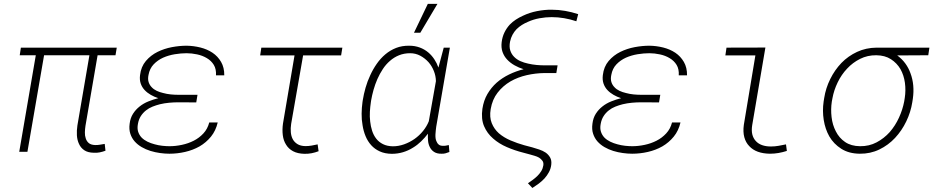

<svg xmlns="http://www.w3.org/2000/svg" viewBox="-20 -770 4735 974"><path d="M565.9 -489.7 572.3 -528.3H85.9L80.1 -489.7H161.6L77.6 0H119.1L203.6 -489.7H433.6L372.6 -133.3Q368.7 -107.9 370.1 -83.5Q371.6 -59.1 380.9 -39.6Q389.6 -20 407.7 -7.8Q425.8 4.4 456.1 4.9Q471.7 5.9 486.1 2.9Q500.5 0 515.1 -5.4L511.2 -40Q499 -38.1 486.6 -35.9Q474.1 -33.7 461.9 -34.2Q440.9 -35.2 430.2 -44.4Q419.4 -53.7 415 -67.9Q410.2 -81.5 410.6 -98.6Q411.1 -115.7 413.6 -131.8L475.1 -489.7Z M637.7 -142.6Q633.8 -113.8 641.1 -91.6Q648.4 -69.3 663.1 -52.7Q678.2 -35.6 699 -23.7Q719.7 -11.7 743.2 -4.4Q767.1 2.9 791.7 6.3Q816.4 9.8 839.4 9.8Q879.4 9.8 918.9 0.7Q958.5 -8.3 992.2 -27.3Q1025.9 -46.9 1050.3 -76.9Q1074.7 -106.9 1084.5 -148.9H1041.5Q1033.2 -116.2 1012 -93.3Q990.7 -70.3 962.9 -56.2Q935.1 -42 902.8 -35.2Q870.6 -28.3 839.8 -28.3Q822.8 -28.3 803 -30.5Q783.2 -32.7 764.2 -38.1Q745.1 -43 728 -51.3Q710.9 -59.6 698.7 -71.8Q686.5 -84.5 680.9 -101.6Q675.3 -118.7 679.7 -141.6Q683.6 -164.1 694.3 -180.9Q705.1 -197.8 720.7 -210Q735.4 -221.7 753.7 -229Q772 -236.3 791.5 -241.2Q814 -246.6 837.9 -248.8Q861.8 -251 883.8 -251L975.6 -250.5L981.9 -289.1H884.3Q866.7 -289.1 846.4 -291Q826.2 -293 807.1 -298.3Q790 -302.2 774.9 -309.3Q759.8 -316.4 749.5 -327.6Q738.8 -338.4 733.9 -353.8Q729 -369.1 733.4 -390.1Q739.3 -422.4 759.5 -443.6Q779.8 -464.8 807.6 -477.5Q835.4 -489.7 866.9 -494.9Q898.4 -500 926.3 -500Q952.6 -500 980 -494.1Q1007.3 -488.3 1029.3 -475.1Q1051.8 -461.9 1064.7 -440.7Q1077.6 -419.4 1075.7 -387.7H1117.7Q1118.2 -427.2 1101.6 -455.8Q1085 -484.4 1058.1 -502.4Q1030.8 -520.5 996.3 -529.1Q961.9 -537.6 926.8 -538.1Q890.6 -538.1 851.8 -530.8Q813 -523.4 779.3 -506.8Q744.6 -489.7 720 -460.7Q695.3 -431.6 690.4 -388.7Q687.5 -365.2 693.8 -346.4Q700.2 -327.6 713.4 -313.5Q726.6 -299.3 744.9 -288.8Q763.2 -278.3 783.2 -272Q757.8 -265.6 732.9 -255.6Q708 -245.6 688.5 -230Q668.5 -214.4 654.8 -192.9Q641.1 -171.4 637.7 -142.6Z M1710.4 -488.8 1716.8 -528.3H1305.7L1299.8 -488.8H1474.1L1415.5 -143.1Q1411.1 -111.8 1414.6 -84.2Q1418 -56.6 1431.2 -36.1Q1443.8 -15.1 1466.6 -2.9Q1489.3 9.3 1523.9 10.3Q1543 10.7 1560.8 7.3Q1578.6 3.9 1596.2 -2.9L1591.3 -37.6Q1576.2 -34.2 1560.8 -31.5Q1545.4 -28.8 1529.3 -28.8Q1504.4 -29.3 1488.8 -39.1Q1473.1 -48.8 1464.8 -64.5Q1457 -79.6 1455.3 -99.6Q1453.6 -119.6 1457 -141.6L1517.6 -488.8Z M2262.2 -528.3H2231L2204.1 -427.2Q2196.3 -449.7 2183.3 -469.2Q2170.4 -488.8 2153.3 -503.4Q2133.8 -520 2109.1 -529.1Q2084.5 -538.1 2056.2 -538.1Q2019.5 -538.6 1989.5 -526.9Q1959.5 -515.1 1935.1 -494.6Q1910.6 -474.1 1891.4 -446.5Q1872.1 -418.9 1858.4 -388.7Q1843.8 -357.9 1834.5 -325.2Q1825.2 -292.5 1820.3 -261.7L1818.8 -251.5Q1814.9 -223.6 1814.5 -193.4Q1814 -163.1 1819.3 -134.3Q1823.7 -105.5 1834.5 -79.3Q1845.2 -53.2 1863.3 -33.2Q1880.9 -13.7 1906.5 -2Q1932.1 9.8 1967.3 10.3Q1997.1 10.3 2024.2 2.2Q2051.3 -5.9 2075.2 -21Q2097.2 -34.2 2116.2 -52.7Q2135.3 -71.3 2150.9 -91.8Q2149.9 -74.7 2151.4 -56.9Q2152.8 -39.1 2160.2 -24.4Q2167.5 -8.8 2182.1 0.7Q2196.8 10.3 2220.2 9.8Q2231 10.3 2240.5 7.6Q2250 4.9 2259.8 1L2256.8 -34.2Q2249.5 -32.7 2241.9 -31.2Q2234.4 -29.8 2226.6 -30.3Q2213.4 -30.3 2205.8 -36.4Q2198.2 -42.5 2194.8 -51.8Q2190.9 -59.1 2189.7 -68.6Q2188.5 -78.1 2189 -88.4Q2189.5 -98.6 2190.7 -108.9Q2191.9 -119.1 2192.9 -127ZM1861.3 -251 1862.8 -261.2Q1867.2 -286.6 1875 -314.5Q1882.8 -342.3 1894.5 -369.1Q1906.2 -395.5 1921.9 -419.4Q1937.5 -443.4 1958.5 -461.4Q1979 -479.5 2004.4 -489.7Q2029.8 -500 2060.5 -500Q2088.4 -500 2112.1 -487.3Q2135.7 -474.6 2153.8 -454.6Q2170.9 -435.1 2180.9 -409.9Q2190.9 -384.8 2191.4 -358.4L2155.3 -154.8Q2145 -128.9 2126 -105.5Q2106.9 -82 2082.5 -64.9Q2058.1 -47.9 2029.8 -37.8Q2001.5 -27.8 1973.1 -27.8Q1943.8 -28.3 1922.9 -38.8Q1901.9 -49.3 1888.7 -66.4Q1875 -84 1867.7 -106.7Q1860.4 -129.4 1857.9 -153.8Q1855 -178.2 1856.4 -203.4Q1857.9 -228.5 1861.3 -251ZM2150.4 -750.5 2080.1 -604H2112.3L2199.2 -750.5Z M2903.8 -662.1 2913.1 -698.2Q2880.4 -709 2846.9 -714.8Q2813.5 -720.7 2779.3 -720.7Q2742.7 -721.2 2704.3 -713.6Q2666 -706.1 2632.3 -689.9Q2613.8 -681.6 2596.7 -670.4Q2579.6 -659.2 2565.9 -645Q2549.8 -627.4 2539.1 -605.5Q2528.3 -583.5 2524.9 -556.2Q2521.5 -528.3 2529.3 -506.3Q2537.1 -484.4 2552.7 -467.8Q2568.8 -450.7 2590.6 -438.5Q2612.3 -426.3 2636.2 -418.9Q2597.7 -409.2 2562.5 -392.1Q2527.3 -375 2499.5 -350.6Q2471.7 -325.7 2452.6 -293Q2433.6 -260.3 2427.2 -218.3Q2419.9 -167 2435.5 -130.1Q2451.2 -93.3 2481.4 -67.4Q2511.2 -41 2551.5 -23.7Q2591.8 -6.3 2634.3 4.4L2668.9 13.7Q2679.2 16.6 2691.9 20.3Q2704.6 23.9 2714.8 29.8Q2725.1 36.6 2731.7 45.7Q2738.3 54.7 2736.3 68.8Q2733.9 84.5 2726.1 97.4Q2718.3 110.4 2707 121.6Q2695.8 132.8 2683.1 142.1Q2670.4 151.4 2658.2 159.7L2680.7 183.6Q2696.3 173.8 2712.4 161.9Q2728.5 149.9 2742.2 135.3Q2755.4 120.6 2764.6 103.5Q2773.9 86.4 2776.4 66.4Q2779.3 44.4 2771 29.5Q2762.7 14.6 2748.5 4.4Q2733.9 -5.4 2715.6 -11.5Q2697.3 -17.6 2680.2 -22.5L2639.6 -33.2Q2604.5 -43 2570.1 -57.6Q2535.6 -72.3 2510.3 -94.2Q2486.8 -115.2 2474.6 -145.3Q2462.4 -175.3 2469.2 -216.3Q2477.5 -265.6 2504.4 -300Q2531.2 -334.5 2569.3 -356.9Q2606.9 -378.4 2651.9 -388.7Q2696.8 -398.9 2741.7 -399.4H2802.2L2808.6 -438.5H2742.7Q2723.6 -438.5 2702.1 -440.4Q2680.7 -442.4 2659.2 -447.3Q2638.2 -451.7 2619.6 -460Q2601.1 -468.3 2587.9 -481.9Q2574.7 -495.1 2568.6 -513.9Q2562.5 -532.7 2567.4 -558.6Q2571.3 -577.6 2579.8 -593.5Q2588.4 -609.4 2600.1 -621.6Q2612.3 -633.8 2627 -643.1Q2641.6 -652.3 2658.2 -659.2Q2686 -671.9 2717.5 -677.5Q2749 -683.1 2778.3 -683.1Q2810.5 -683.1 2842 -677.7Q2873.5 -672.4 2903.8 -662.1Z M2985.4 -142.6Q2981.4 -113.8 2988.8 -91.6Q2996.1 -69.3 3010.7 -52.7Q3025.9 -35.6 3046.6 -23.7Q3067.4 -11.7 3090.8 -4.4Q3114.7 2.9 3139.4 6.3Q3164.1 9.8 3187 9.8Q3227.1 9.8 3266.6 0.7Q3306.2 -8.3 3339.8 -27.3Q3373.5 -46.9 3397.9 -76.9Q3422.4 -106.9 3432.1 -148.9H3389.2Q3380.9 -116.2 3359.6 -93.3Q3338.4 -70.3 3310.5 -56.2Q3282.7 -42 3250.5 -35.2Q3218.3 -28.3 3187.5 -28.3Q3170.4 -28.3 3150.6 -30.5Q3130.9 -32.7 3111.8 -38.1Q3092.8 -43 3075.7 -51.3Q3058.6 -59.6 3046.4 -71.8Q3034.2 -84.5 3028.6 -101.6Q3022.9 -118.7 3027.3 -141.6Q3031.2 -164.1 3042 -180.9Q3052.7 -197.8 3068.4 -210Q3083 -221.7 3101.3 -229Q3119.6 -236.3 3139.2 -241.2Q3161.6 -246.6 3185.5 -248.8Q3209.5 -251 3231.4 -251L3323.2 -250.5L3329.6 -289.1H3231.9Q3214.4 -289.1 3194.1 -291Q3173.8 -293 3154.8 -298.3Q3137.7 -302.2 3122.6 -309.3Q3107.4 -316.4 3097.2 -327.6Q3086.4 -338.4 3081.5 -353.8Q3076.7 -369.1 3081.1 -390.1Q3086.9 -422.4 3107.2 -443.6Q3127.4 -464.8 3155.3 -477.5Q3183.1 -489.7 3214.6 -494.9Q3246.1 -500 3273.9 -500Q3300.3 -500 3327.6 -494.1Q3355 -488.3 3377 -475.1Q3399.4 -461.9 3412.4 -440.7Q3425.3 -419.4 3423.3 -387.7H3465.3Q3465.8 -427.2 3449.2 -455.8Q3432.6 -484.4 3405.8 -502.4Q3378.4 -520.5 3344 -529.1Q3309.6 -537.6 3274.4 -538.1Q3238.3 -538.1 3199.5 -530.8Q3160.6 -523.4 3127 -506.8Q3092.3 -489.7 3067.6 -460.7Q3043 -431.6 3038.1 -388.7Q3035.2 -365.2 3041.5 -346.4Q3047.9 -327.6 3061 -313.5Q3074.2 -299.3 3092.5 -288.8Q3110.8 -278.3 3130.9 -272Q3105.5 -265.6 3080.6 -255.6Q3055.7 -245.6 3036.1 -230Q3016.1 -214.4 3002.4 -192.9Q2988.8 -171.4 2985.4 -142.6Z M3665.5 -528.3 3659.7 -488.8H3812L3753.4 -136.7Q3748.5 -100.6 3755.9 -73.7Q3763.2 -46.9 3780.8 -28.8Q3798.3 -9.8 3824.7 -0.2Q3851.1 9.3 3885.7 9.8Q3908.2 9.8 3929.4 6.1Q3950.7 2.4 3971.7 -4.4L3967.3 -37.6Q3948.7 -33.7 3929.7 -30.3Q3910.6 -26.9 3890.6 -26.9Q3865.2 -26.9 3845.7 -33.9Q3826.2 -41 3814 -54.7Q3801.3 -68.4 3796.4 -88.1Q3791.5 -107.9 3795.9 -135.3L3862.8 -528.8Z M4689 -489.7 4694.8 -528.3H4426.8Q4373 -527.8 4327.9 -506.8Q4282.7 -485.8 4248.5 -450.7Q4214.4 -415 4191.7 -368.9Q4168.9 -322.8 4161.1 -272.9L4158.2 -254.9Q4151.4 -208 4158.7 -161.6Q4166 -115.2 4187 -78.1Q4209 -40 4247.6 -15.4Q4286.1 9.3 4341.8 9.8Q4395.5 10.3 4440.9 -11.7Q4486.3 -33.7 4520.5 -70.3Q4554.7 -106.9 4577.4 -154.1Q4600.1 -201.2 4607.9 -251L4610.8 -269.5Q4615.7 -303.7 4612.8 -336.4Q4609.9 -369.1 4598.6 -398.9Q4589.4 -424.8 4572.8 -447.8Q4556.2 -470.7 4531.7 -488.8ZM4199.7 -254.4 4203.1 -272.5Q4210.4 -312.5 4229.5 -352.1Q4248.5 -391.6 4277.3 -421.9Q4305.7 -452.6 4343.3 -471.4Q4380.9 -490.2 4425.3 -489.7Q4469.2 -489.3 4499.5 -469.7Q4529.8 -450.2 4547.9 -419.4Q4565.4 -388.2 4570.6 -349.9Q4575.7 -311.5 4569.8 -273.4L4566.9 -255.4Q4559.1 -213.9 4540.5 -173.3Q4522 -132.8 4493.7 -100.1Q4464.8 -67.9 4427 -47.9Q4389.2 -27.8 4342.8 -28.3Q4297.4 -28.8 4267.1 -49.6Q4236.8 -70.3 4220.2 -103.5Q4203.1 -136.2 4198.5 -176Q4193.8 -215.8 4199.7 -254.4Z"/></svg>

Font: Roboto Mono ExtraLight
Style: Italic
Weight: 250
Italic angle: -10°
Monospace: yes
Designer: Google
Version: Version 3.000